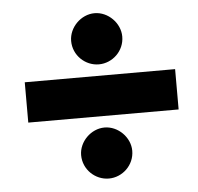

<svg xmlns="http://www.w3.org/2000/svg" viewBox="-48 -712 744 723"><g transform="rotate(-5 324.5 -350.5)"><path d="M335 -469.2C386.2 -469.2 431.6 -511.2 431.6 -565.9C431.6 -617.2 386.2 -662.6 335 -662.6C283.7 -662.6 238.3 -617.2 238.3 -565.9C238.3 -511.2 283.7 -469.2 335 -469.2ZM50.8 -273.9H619.1V-426.3H50.8ZM335 -37.6C386.2 -37.6 431.6 -79.6 431.6 -134.3C431.6 -185.1 386.2 -230.5 335 -230.5C283.7 -230.5 238.3 -185.1 238.3 -134.3C238.3 -79.6 283.7 -37.6 335 -37.6Z"/></g></svg>

Font: Decalotype Black Italic
Style: Regular
Weight: 900
Italic angle: -10°
Designer: Alfredo Marco Pradil
Foundry: Alfredo Marco Pradil
Version: Version 1.0